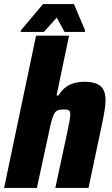

<svg xmlns="http://www.w3.org/2000/svg" viewBox="-25 -917 545 937"><path d="M-5 0 151 -743H312L251 -451H260Q277 -478 297.5 -492.5Q318 -507 341 -512.5Q364 -518 385 -518Q425 -518 447.5 -508Q470 -498 480 -478.5Q490 -459 490 -427Q490 -407 485.5 -378.5Q481 -350 474 -317L407 0H245L303 -270Q310 -303 314 -325Q318 -347 318 -358Q318 -375 310 -379Q302 -383 285 -383Q268 -383 257 -378.5Q246 -374 239 -361Q232 -348 225.5 -323Q219 -298 211 -258L155 0ZM76 -761 77 -769 185 -897H336L390 -769L389 -761H290L252 -831L189 -761Z"/></svg>

Font: Saira SemiCondensed ExtraBold
Style: Italic
Weight: 800
Width: 4
Italic angle: -12°
Designer: Hector Gatti with collaboration of the Omnibus-Type team
Foundry: Omnibus-Type
Version: Version 1.101